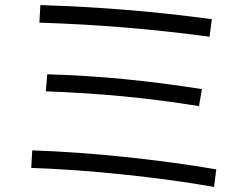

<svg xmlns="http://www.w3.org/2000/svg" viewBox="-20 -734 978 759"><path d="M465.8 -44.4C594.1 -31.1 714.2 -14.6 826.2 4.9L835 -64.5C721 -84 599.9 -100.4 471.7 -113.8C343.4 -127.1 222 -135.7 107.4 -139.6L103.5 -70.3C216.8 -66.4 337.6 -57.8 465.8 -44.4ZM463.9 -353.5C560.9 -344.4 661.8 -331.4 766.6 -314.5L778.3 -381.8C669.6 -398.8 566.6 -411.9 469.2 -421.4C371.9 -430.8 271.2 -437.2 167 -440.4L161.1 -373C266 -369.1 366.9 -362.6 463.9 -353.5ZM471.2 -625.5C578.3 -616.7 690.8 -604.5 808.6 -588.9L817.4 -658.2C700.8 -673.8 588.7 -686 481 -694.8C373.2 -703.6 259.4 -710 139.6 -713.9L135.7 -644.5C252.3 -640.6 364.1 -634.3 471.2 -625.5Z"/></svg>

Font: Pretendard Variable
Style: Regular
Weight: 400
Designer: Base glyphs from Inter by Rasmus Andersson; Hangeul glyphs from Noto Sans CJK(Source Han Sans) by Jang Soo-young and Kan
Foundry: Kil Hyung-jin
Version: Version 1.309;Glyphs 3.2 (3225)